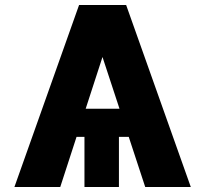

<svg xmlns="http://www.w3.org/2000/svg" viewBox="-20 -747 820 767"><path d="M400.4 -727.1 439.5 -673.3 220.7 0H37.6L295.9 -727.1ZM742.2 0H560.1L337.4 -677.7L379.4 -727.1H483.9ZM170.4 -312.5H580.1V-200.2H170.4ZM317.4 -252.9H455.1V0H317.4Z"/></svg>

Font: My Font
Style: Regular
Weight: 500
Designer: Rasmus Andersson
Foundry: rsms
Version: Version 0.001